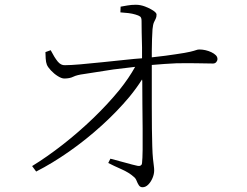

<svg xmlns="http://www.w3.org/2000/svg" viewBox="-20 -779 1040 807"><path d="M115 -81Q177 -119 243 -170.5Q309 -222 370.5 -281Q432 -340 482 -401Q522 -451 548 -498Q503 -493 456 -487Q384 -476 334 -468Q303 -464 288 -456.5Q273 -449 250 -449Q239 -449 223 -459Q207 -469 194 -483Q181 -497 177 -507Q173 -517 172 -533.5Q171 -550 171 -560L193 -568Q209 -537 222.5 -520.5Q236 -504 253 -505Q275 -505 317 -508.5Q359 -512 410 -517.5Q461 -523 511 -528Q547 -532 577 -534Q577 -557 577 -580Q576 -614 575.5 -643Q575 -672 575 -691Q575 -705 569 -709.5Q563 -714 549 -718Q536 -722 519.5 -724Q503 -726 486 -727L487 -751Q499 -753 515.5 -756Q532 -759 551 -759Q570 -759 590 -751.5Q610 -744 624 -734.5Q638 -725 638 -718Q638 -707 634.5 -700.5Q631 -694 627 -685Q623 -676 621 -656Q620 -640 619 -615Q618 -590 618 -565V-538Q682 -545 719 -551Q761 -557 779.5 -561.5Q798 -566 804.5 -568.5Q811 -571 818 -571Q831 -571 844 -568Q857 -565 868.5 -559.5Q880 -554 887 -547Q894 -540 894 -531Q894 -524 889 -518Q884 -512 875 -512Q851 -512 813 -513Q775 -514 721 -513Q676 -511 618 -506V-334Q618 -283 618.5 -238Q619 -193 620 -165Q621 -131 623 -112Q625 -93 626.5 -82.5Q628 -72 628 -63Q628 -47 621 -30.5Q614 -14 603 -3Q592 8 579 8Q569 8 563.5 -0.5Q558 -9 554 -19.5Q550 -30 542 -36Q522 -54 490 -68Q458 -82 435 -94L444 -112Q472 -105 505.5 -95.5Q539 -86 558 -82Q569 -80 573 -85Q577 -88 577 -94Q579 -111 579.5 -150Q580 -189 579.5 -239Q579 -289 578.5 -341Q578 -393 578 -438Q577 -442 577 -445Q555 -410 524 -372Q473 -311 407.5 -251.5Q342 -192 270.5 -142Q199 -92 132 -58Z"/></svg>

Font: Noto Serif HK ExtraLight ExtraLight
Style: Regular
Weight: 250
Version: Version 2.003-H1;hotconv 1.1.1;makeotfexe 2.6.0